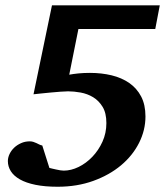

<svg xmlns="http://www.w3.org/2000/svg" viewBox="-20 -691 638 727"><path d="M567.9 -581.1H276.9L242.2 -408.2Q257.8 -411.1 277.6 -413.1Q297.4 -415 320.8 -415Q364.3 -415 402.6 -405.8Q440.9 -396.5 469.5 -376.7Q498 -356.9 514.4 -325.7Q530.8 -294.4 530.8 -250Q530.8 -198.2 506.6 -150.1Q482.4 -102.1 438.5 -65.2Q394.5 -28.3 333.3 -6.1Q272 16.1 198.2 16.1Q149.9 16.1 114.3 8.8Q78.6 1.5 55.4 -11.7Q32.2 -24.9 21 -42.7Q9.8 -60.5 9.8 -81.1Q9.8 -94.2 16.1 -107.7Q22.5 -121.1 33.4 -131.6Q44.4 -142.1 59.6 -148.9Q74.7 -155.8 92.8 -155.8Q100.1 -155.8 106.2 -153.8Q112.3 -151.9 117.9 -149.2Q123.5 -146.5 128.9 -143.8Q134.3 -141.1 140.1 -140.1L167 -55.2Q169.9 -54.2 177 -52.7Q184.1 -51.3 192.1 -49.3Q200.2 -47.4 208.3 -46.1Q216.3 -44.9 221.2 -44.9Q249 -44.9 277.6 -58.8Q306.2 -72.8 329.6 -97.2Q353 -121.6 367.9 -154.3Q382.8 -187 382.8 -225.1Q382.8 -263.2 368.4 -286.6Q354 -310.1 332.5 -323Q311 -335.9 285.4 -340.6Q259.8 -345.2 237.8 -345.2Q227.5 -345.2 209.2 -343.8Q190.9 -342.3 171.4 -340.6Q151.9 -338.9 134 -336.9Q116.2 -335 106.9 -334L176.8 -670.9H585Z"/></svg>

Font: Charis SIL Viet
Style: Bold Italic
Weight: 700
Italic angle: -11°
Foundry: SIL International
Version: Version 5.000